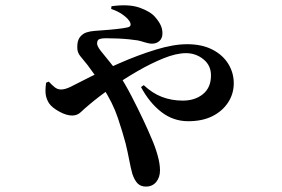

<svg xmlns="http://www.w3.org/2000/svg" viewBox="-20 -615 1040 708"><path d="M518 73Q499 73 487.5 61.5Q476 50 468 26Q462 4 456.5 -25Q451 -54 443 -87Q433 -125 414.5 -180.5Q396 -236 357 -296Q342 -321 328.5 -340Q315 -359 303 -375Q289 -393 276.5 -407.5Q264 -422 265 -443Q265 -466 275 -478.5Q285 -491 299 -495.5Q313 -500 328 -501Q343 -502 354 -503Q384 -505 411 -508Q438 -511 450 -514Q466 -517 460 -532Q455 -544 436 -558.5Q417 -573 390 -582L391 -592Q455 -601 495.5 -586.5Q536 -572 553 -551Q566 -536 572.5 -522Q579 -508 579 -492Q579 -474 568 -464Q557 -454 541 -454Q529 -454 513.5 -459Q498 -464 488 -466Q476 -468 456.5 -470Q437 -472 414 -473Q391 -474 369 -474Q356 -474 347 -471Q338 -468 338 -454Q338 -445 351.5 -427.5Q365 -410 383 -388.5Q401 -367 416 -345Q442 -305 465.5 -259.5Q489 -214 508.5 -172.5Q528 -131 539 -104Q552 -75 561 -43Q570 -11 570 13Q570 39 556 56Q542 73 518 73ZM674 -168Q619 -168 575 -202Q531 -236 500 -294L510 -301Q542 -271 577.5 -257.5Q613 -244 654 -244Q699 -244 728.5 -268Q758 -292 758 -337Q758 -374 730 -396.5Q702 -419 666 -419Q630 -419 583 -400Q536 -381 486 -352Q436 -323 389.5 -290.5Q343 -258 309 -229Q291 -214 278 -201.5Q265 -189 246 -189Q225 -189 198.5 -203.5Q172 -218 161 -234Q152 -248 149 -264Q146 -280 150 -310L160 -314Q171 -302 181.5 -293.5Q192 -285 205 -285Q220 -285 240.5 -295Q261 -305 280 -315Q348 -350 418.5 -381Q489 -412 554.5 -432Q620 -452 670 -452Q724 -452 762.5 -432.5Q801 -413 821.5 -380Q842 -347 842 -308Q842 -269 821 -237Q800 -205 763 -186.5Q726 -168 674 -168Z"/></svg>

Font: Noto Serif SC ExtraLight
Style: Bold
Weight: 700
Version: Version 2.002-H1;hotconv 1.1.0;makeotfexe 2.6.0